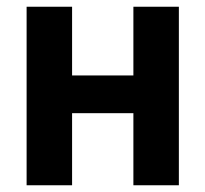

<svg xmlns="http://www.w3.org/2000/svg" viewBox="-20 -550 610 570"><path d="M59 -530H194V-326H376V-530H511V0H376V-214H194V0H59Z"/></svg>

Font: Golos UI
Style: Bold
Weight: 700
Designer: A.Korolkova, Vitaly Kuzmin
Foundry: ParaType Ltd
Version: Version 2.000